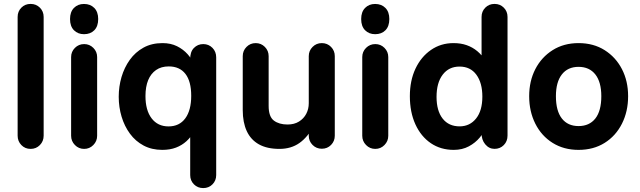

<svg xmlns="http://www.w3.org/2000/svg" viewBox="-20 -750 3266 980"><path d="M136.2 10Q108 10 89 -9.6Q70 -29.2 70 -57.5V-663.5Q70 -691.8 89 -710.9Q108 -730 136.2 -730Q164.5 -730 183.6 -710.9Q202.8 -691.8 202.8 -663.5V-57.5Q202.8 -29.2 183.6 -9.6Q164.5 10 136.2 10Z M409.5 10Q381.8 10 362.4 -9.8Q343 -29.5 343 -57V-458.8Q343 -486.2 362.4 -505.6Q381.8 -525 409.5 -525Q437 -525 456.4 -505.6Q475.8 -486.2 475.8 -458.8V-57Q475.8 -29.5 456.4 -9.8Q437 10 409.5 10ZM408.8 -575.5Q377.5 -575.5 357.5 -595.6Q337.5 -615.8 337.5 -652.8Q337.5 -689.2 357.4 -709.5Q377.3 -729.8 408.6 -729.8Q441.2 -729.8 461.2 -709.5Q481.2 -689.2 481.2 -652.8Q481.2 -615.8 461.4 -595.6Q441.5 -575.5 408.8 -575.5Z M808.2 15Q754.5 15 713 -7.1Q671.5 -29.2 643.4 -67.5Q615.2 -105.8 600.6 -154.5Q586 -203.2 586 -256Q586 -308 600.2 -356.8Q614.5 -405.5 642.5 -444.6Q670.5 -483.8 712.4 -506.9Q754.2 -530 809.5 -530Q851.5 -530 883.5 -514.1Q915.5 -498.2 938 -472.9Q960.5 -447.5 971.5 -418.2L951.5 -411.2L950.8 -447Q950 -484.8 969.5 -504.9Q989 -525 1017.2 -525Q1045.5 -525 1064.5 -505.6Q1083.5 -486.2 1083.5 -457.2V143.5Q1083.5 171.8 1064.5 190.9Q1045.5 210 1017.2 210Q989 210 969.9 190.9Q950.8 171.8 950.8 143.5V-88.5L969.8 -78.2Q954.8 -50.2 931.6 -29.2Q908.5 -8.2 878.1 3.4Q847.8 15 808.2 15ZM840.2 -104.8Q895.5 -104.8 925.8 -146Q956 -187.2 956 -260.8Q956 -334.8 926.4 -372.9Q896.8 -411 841.2 -411Q803 -411 776.5 -392.6Q750 -374.2 736.2 -340.8Q722.5 -307.2 722.5 -259.8Q722.5 -187 753.9 -145.9Q785.2 -104.8 840.2 -104.8Z M1406.2 10Q1343.2 10 1301.6 -13.2Q1260 -36.5 1239.5 -80.9Q1219 -125.2 1219 -188V-463.5Q1219 -491 1238.2 -510.5Q1257.5 -530 1285 -530Q1312.8 -530 1332 -510.5Q1351.2 -491 1351.2 -463.5V-209.5Q1351.2 -154.5 1377.9 -134.5Q1404.5 -114.5 1447.5 -114.5Q1481.8 -114.5 1506 -129.5Q1530.2 -144.5 1543.1 -169Q1556 -193.5 1556 -223.2V-463.5Q1556 -491 1575.4 -510.5Q1594.8 -530 1622.5 -530Q1650.8 -530 1669.8 -510.5Q1688.8 -491 1688.8 -463.5V-57.2Q1688.8 -29.8 1669.8 -10.2Q1650.8 9.2 1622.5 9.2Q1594.8 9.2 1575.4 -10.2Q1556 -29.8 1556 -57.2V-122.5L1582.8 -110Q1550.8 -49.8 1508.1 -19.9Q1465.5 10 1406.2 10Z M1895.5 10Q1867.8 10 1848.4 -9.8Q1829 -29.5 1829 -57V-458.8Q1829 -486.2 1848.4 -505.6Q1867.8 -525 1895.5 -525Q1923 -525 1942.4 -505.6Q1961.8 -486.2 1961.8 -458.8V-57Q1961.8 -29.5 1942.4 -9.8Q1923 10 1895.5 10ZM1894.8 -575.5Q1863.5 -575.5 1843.5 -595.6Q1823.5 -615.8 1823.5 -652.8Q1823.5 -689.2 1843.4 -709.5Q1863.3 -729.8 1894.6 -729.8Q1927.2 -729.8 1947.2 -709.5Q1967.2 -689.2 1967.2 -652.8Q1967.2 -615.8 1947.4 -595.6Q1927.5 -575.5 1894.8 -575.5Z M2296 15Q2229.2 15 2178.9 -19.2Q2128.5 -53.5 2100.2 -115.5Q2072 -177.5 2072 -259Q2072 -338.5 2100.6 -399.4Q2129.2 -460.2 2179.8 -495.1Q2230.2 -530 2294.8 -530Q2332.2 -530 2362.2 -519.4Q2392.2 -508.8 2416.1 -488.9Q2440 -469 2458.8 -439.5L2438 -430V-663.5Q2438 -691.8 2457 -710.9Q2476 -730 2504.2 -730Q2532.5 -730 2551.5 -710.9Q2570.5 -691.8 2570.5 -663.5V-58Q2570.5 -28.8 2551.5 -9.5Q2532.5 9.8 2504.2 9.8Q2476 9.8 2456.6 -13.6Q2437.2 -37 2438 -71.5L2438.8 -104.2L2461.5 -105.5Q2452 -76 2429.2 -48.5Q2406.5 -21 2373 -3Q2339.5 15 2296 15ZM2327 -105Q2378.5 -105.5 2410.2 -145.4Q2442 -185.2 2442 -256.8Q2442 -327 2411.5 -368.6Q2381 -410.2 2325.5 -410.2Q2271.2 -410.2 2239.8 -369.1Q2208.2 -328 2208.2 -255.5Q2208.2 -184.5 2239.4 -144.6Q2270.5 -104.8 2327 -105Z M2933 15Q2857.8 15 2800.8 -20.6Q2743.8 -56.2 2712.4 -118.6Q2681 -181 2681 -259Q2681 -336.2 2712.4 -397.2Q2743.8 -458.2 2800.8 -494.1Q2857.8 -530 2933 -530Q3009.2 -530 3066.1 -494.1Q3123 -458.2 3154.5 -397.2Q3186 -336.2 3186 -259Q3186 -181 3154.5 -118.6Q3123 -56.2 3066.1 -20.6Q3009.2 15 2933 15ZM2933 -106.5Q2988.2 -106.5 3018.8 -145.2Q3049.2 -184 3049.2 -259Q3049.2 -331.2 3018.8 -370Q2988.2 -408.8 2933 -408.8Q2878 -408.8 2847.8 -370Q2817.5 -331.2 2817.5 -259Q2817.5 -184 2847.8 -145.2Q2878 -106.5 2933 -106.5Z"/></svg>

Font: National Park
Style: Regular
Weight: 400
Designer: Andrea Herstowski, Ben Hoepner
Version: Version 1.009